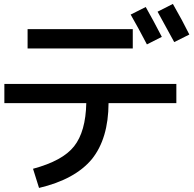

<svg xmlns="http://www.w3.org/2000/svg" viewBox="-20 -887 977 968"><path d="M638.7 -813.5 714.8 -851.6Q752 -786.1 795.9 -701.2L720.7 -663.1Q678.7 -744.1 638.7 -813.5ZM774.4 -828.1 851.6 -867.2Q899.4 -784.2 934.6 -712.9L858.4 -674.8Q826.2 -734.4 774.4 -828.1ZM119.1 -642.6V-740.2H649.4V-642.6ZM2 -463.9H869.1V-367.2H527.3Q526.4 -188.5 443.4 -85Q358.4 17.6 176.8 60.5L146.5 -36.1Q295.9 -76.2 353.5 -149.4Q412.1 -223.6 415 -367.2H2Z"/></svg>

Font: RobotoJAA
Style: Medium
Weight: 500
Version: Version 2.05; 2016-11-05